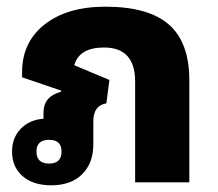

<svg xmlns="http://www.w3.org/2000/svg" viewBox="-20 -545 653 574"><path d="M133 9Q79 9 47.5 -18.5Q16 -46 16 -92Q16 -133 42 -160Q68 -187 110 -190Q110 -195 110 -202V-208Q110 -232 122.5 -247.5Q135 -263 163 -271V-274L46 -314V-329Q46 -419 113.5 -472Q181 -525 295 -525Q424 -525 485 -471.5Q546 -418 546 -305V0H384V-301Q384 -403 291 -403Q217 -403 202 -350L307 -306L298 -236Q259 -230 259 -182V-114Q259 -57 225.5 -24Q192 9 133 9ZM127 -56Q164 -56 164 -92Q164 -127 127 -127Q89 -127 89 -92Q89 -56 127 -56Z"/></svg>

Font: Noto Sans Thai Looped UI ExtraBold
Style: Regular
Weight: 800
Designer: Cadson Demak Team
Foundry: Cadson Demak Co., Ltd.
Version: Version 1.000